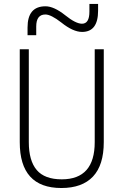

<svg xmlns="http://www.w3.org/2000/svg" viewBox="-20 -943 626 973"><path d="M291 9.8Q80.1 9.8 80.1 -222.7V-693.4H126V-222.7Q126 -128.9 166 -81.5Q206.1 -34.2 293 -34.2Q460 -34.2 460 -222.7V-693.4H505.9V-222.7Q505.9 -106.4 451.2 -48.3Q396.5 9.8 291 9.8ZM119.6 -764.6V-803.7Q119.6 -911.1 210.4 -911.1Q253.4 -911.1 310.5 -865.7Q363.8 -822.8 395.5 -822.8Q433.1 -822.8 433.1 -883.8V-922.9H477.1V-888.7Q477.1 -781.2 396 -781.2Q350.1 -781.2 290.5 -829.1Q238.3 -869.6 210 -869.6Q163.6 -869.6 163.6 -808.6V-764.6Z"/></svg>

Font: Cascadia Code NF ExtraLight
Style: Regular
Weight: 200
Monospace: yes
Designer: Aaron Bell
Foundry: Saja Typeworks
Version: Version 2404.023; ttfautohint (v1.8.4)